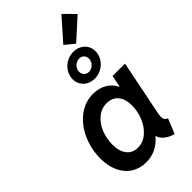

<svg xmlns="http://www.w3.org/2000/svg" viewBox="-306 -1104 1196 1196"><g transform="rotate(-45 292.0 -506.0)"><path d="M35.6 -210.4Q35.6 -291.5 67.6 -365Q99.6 -438.5 157.5 -483.6Q215.3 -528.8 288.1 -528.8Q338.9 -528.8 377.7 -506.1Q416.5 -483.4 435.5 -443.4H437.5L453.1 -521H562.5L489.7 -159.7Q485.8 -140.1 485.8 -127.9Q485.8 -113.8 491.7 -104.5Q497.6 -95.2 511.2 -90.8L470.7 7.8Q435.5 -1 410.4 -21.2Q385.3 -41.5 378.4 -67.4H377.4Q314 7.8 221.7 7.8Q166.5 7.8 124.3 -19Q82 -45.9 58.8 -95.5Q35.6 -145 35.6 -210.4ZM409.2 -306.6Q409.2 -363.3 382.1 -395.5Q355 -427.7 307.1 -427.7Q260.7 -427.7 224.9 -398.2Q189 -368.7 169.4 -320.6Q149.9 -272.5 149.9 -218.8Q149.9 -160.6 176.3 -127Q202.6 -93.3 249.5 -93.3Q294.9 -93.3 331.5 -124.3Q368.2 -155.3 388.7 -204.6Q409.2 -253.9 409.2 -306.6ZM262.7 -681.6Q262.7 -692.4 264.6 -701.7Q270 -730 287.6 -752.7Q305.2 -775.4 331.3 -788.1Q357.4 -800.8 386.7 -800.8Q415.5 -800.8 438.5 -788.3Q461.4 -775.9 474.4 -754.4Q487.3 -732.9 487.3 -706.5Q487.3 -694.8 485.4 -685.1Q480 -658.2 462.6 -636Q445.3 -613.8 419.4 -600.6Q393.6 -587.4 363.8 -587.4Q335 -587.4 311.8 -599.9Q288.6 -612.3 275.6 -633.8Q262.7 -655.3 262.7 -681.6ZM425.8 -702.1Q425.8 -720.2 414.1 -732.7Q402.3 -745.1 382.8 -745.1Q368.2 -745.1 354.5 -737.3Q340.8 -729.5 332.5 -716.1Q324.2 -702.6 324.2 -687Q324.2 -668.5 336.4 -655.8Q348.6 -643.1 367.7 -643.1Q382.3 -643.1 395.8 -650.9Q409.2 -658.7 417.5 -672.1Q425.8 -685.5 425.8 -702.1ZM373 -875 501 -1020 572.3 -948.2 435.1 -823.7Z"/></g></svg>

Font: Reddit Sans Vanilla SemiBold
Style: Italic
Weight: 600
Italic angle: -11.25°
Designer: Stephen Hutchings
Version: Version 1.013